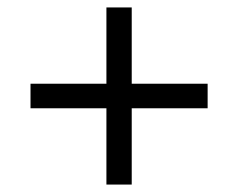

<svg xmlns="http://www.w3.org/2000/svg" viewBox="-20 -619 640 516"><path d="M266 -123V-328H62V-394H266V-599H334V-394H538V-328H334V-123Z"/></svg>

Font: Mona Sans ExtraLight
Style: Regular
Weight: 400
Version: Version 2.000